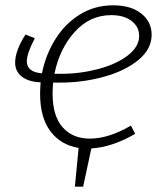

<svg xmlns="http://www.w3.org/2000/svg" viewBox="-20 -552 613 723"><path d="M180 -241Q178 -213 178 -200Q178 -115 216 -72.5Q254 -30 318 -30Q389 -30 473 -79L489 -48Q403 2 324 7L293 151H262L276 5Q209 -6 170 -57.5Q131 -109 131 -199Q131 -214 133 -242Q86 -244 61.5 -264Q37 -284 37 -316Q37 -361 76 -422L111 -408Q81 -350 81 -322Q81 -280 138 -276Q152 -346 188.5 -404.5Q225 -463 281 -497.5Q337 -532 406 -532Q473 -532 512 -501Q551 -470 551 -421Q551 -367 501 -326Q451 -285 371.5 -263Q292 -241 208 -241ZM185 -274H210Q281 -274 349.5 -292Q418 -310 461 -343Q504 -376 504 -417Q504 -451 475.5 -473Q447 -495 399 -495Q318 -495 261 -431.5Q204 -368 185 -274Z"/></svg>

Font: Bitter Pro Light
Style: Italic
Weight: 300
Italic angle: -9°
Designer: Sol Matas, and Bitter project Authors
Foundry: Sol Matas
Version: Version 1.010